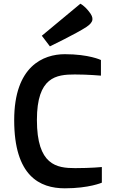

<svg xmlns="http://www.w3.org/2000/svg" viewBox="-20 -999 616 1031"><path d="M328.1 12.2C458 12.2 526.9 -18.1 526.9 -18.1V-102.1C526.9 -102.1 469.2 -96.2 383.8 -96.2C284.2 -96.2 178.2 -111.8 178.2 -355C178.2 -585.9 282.2 -599.1 381.8 -599.1C454.1 -599.1 522 -592.8 522 -592.8V-676.8C522 -676.8 458 -708 328.1 -708C212.9 -708 56.2 -644 56.2 -354C56.2 -54.2 192.9 12.2 328.1 12.2ZM248 -750C248 -750 388.7 -817.9 443.8 -854C483.9 -880.9 485.8 -902.8 457 -938C431.6 -970.2 411.6 -979 411.6 -979L204.6 -807.1Z"/></svg>

Font: Doppio One
Style: Regular
Weight: 400
Designer: Szymon Celej
Foundry: Sorkin Type Co
Version: Version 1.002